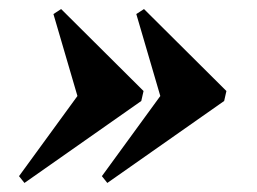

<svg xmlns="http://www.w3.org/2000/svg" viewBox="-20 -432 568 424"><path d="M217 -28 205 -43 334 -220 281 -401 298 -412 480 -231 475 -209ZM34 -28 22 -43 151 -220 98 -401 115 -412 297 -231 292 -209Z"/></svg>

Font: Libre Bodoni
Style: Italic
Weight: 400
Italic angle: -13°
Designer: Pablo Impallari, Rodrigo Fuenzalida
Foundry: Impallari Type
Version: Version 2.005;gftools[0.9.23]